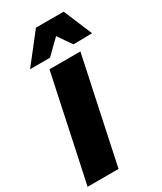

<svg xmlns="http://www.w3.org/2000/svg" viewBox="-236 -1050 957 1133"><g transform="rotate(-30 242.0 -483.0)"><path d="M8 0Q20.5 -56.5 31.5 -109.2Q42.5 -162 57.5 -231L109 -473.5Q124 -544.5 135.8 -599.2Q147.5 -654 160 -713H370.5Q358.5 -654.5 346.5 -599Q334.5 -543.5 319.5 -473.5L268 -231Q253.5 -162 242.2 -109.2Q231 -56.5 219 0ZM356.5 -769.5Q340.5 -792.5 324.2 -815.8Q308 -839 291.5 -863Q267 -839.5 243.5 -816.2Q220 -793 197 -770.5H61Q100 -820 137.5 -868.2Q175 -916.5 213.5 -965.5H402.5Q423 -916.5 443.5 -868Q464 -819.5 484 -771.5Z"/></g></svg>

Font: Commissioner ExtraBold
Style: Italic
Weight: 800
Italic angle: -12°
Designer: Kostas Bartsokas
Foundry: Kostas Bartsokas
Version: Version 1.000; ttfautohint (v1.8.3)